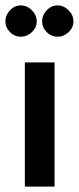

<svg xmlns="http://www.w3.org/2000/svg" viewBox="-23 -691 292 711"><path d="M179 0H69V-460H179ZM-3 -612Q-3 -635 14 -653Q31 -671 54 -671Q77 -671 95 -653Q113 -635 113 -612Q113 -589 95 -572Q77 -555 54 -555Q31 -555 14 -572Q-3 -589 -3 -612ZM133 -612Q133 -635 150 -653Q167 -671 190 -671Q213 -671 231 -653Q249 -635 249 -612Q249 -589 231 -572Q213 -555 190 -555Q167 -555 150 -572Q133 -589 133 -612Z"/></svg>

Font: Quattrocento Sans
Style: Bold
Weight: 700
Designer: Pablo Impallari
Foundry: Pablo Impallari, Igino Marini, Brenda Gallo
Version: Version 2.000